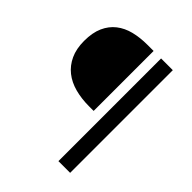

<svg xmlns="http://www.w3.org/2000/svg" viewBox="-206 -774 973 973"><g transform="rotate(45 280.0 -288.0)"><path d="M379.4 -655.8H463.4V80.1H379.4ZM292.5 -226.1Q238.8 -226.1 192.1 -238.5Q145.5 -251 112.1 -277.6Q78.6 -304.2 59.6 -345.2Q40.5 -386.2 40.5 -442.9Q40.5 -502 58.6 -542.5Q76.7 -583 109.1 -608.4Q141.6 -633.8 185.5 -644.8Q229.5 -655.8 281.7 -655.8H325.7V-226.1Z"/></g></svg>

Font: Pyidaungsu
Style: Regular
Weight: 400
Designer: Sun Tun
Foundry: MCF
Version: Version 2.053; ttfautohint (v1.8.2)